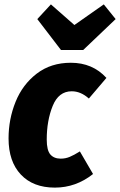

<svg xmlns="http://www.w3.org/2000/svg" viewBox="-20 -837 547 875"><path d="M465 -482 385 -388Q348 -421 307 -421Q247 -421 220 -354Q193 -287 193 -201Q193 -152 209.5 -133Q226 -114 257 -114Q278 -114 297.5 -122Q317 -130 344 -147L404 -44Q326 18 230 18Q131 18 75 -41.5Q19 -101 19 -206Q19 -294 51 -373Q83 -452 147.5 -501.5Q212 -551 303 -551Q402 -551 465 -482ZM507 -750 359 -609H258L150 -750L212 -817L319 -723L453 -817Z"/></svg>

Font: Fira Sans Condensed ExtraBold
Style: Italic
Weight: 800
Width: 3
Italic angle: -8°
Designer: bBox Type GmbH & Carrois Corporate GbR & Edenspiekermann AG
Foundry: bBox Type GmbH & Carrois Corporate GbR & Edenspiekermann AG
Version: Version 4.301